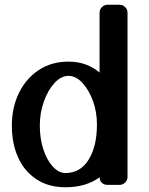

<svg xmlns="http://www.w3.org/2000/svg" viewBox="-20 -780 628 810"><path d="M518 -34Q518 -20 508 -10Q498 0 484 0H434Q418 0 409 -9.5Q400 -19 400 -32Q373 -12 337 -1Q301 10 256 10Q185 10 134 -23.5Q83 -57 56.5 -115.5Q30 -174 30 -250Q30 -327 60 -388Q90 -449 143.5 -484.5Q197 -520 269 -520Q309 -520 341.5 -508Q374 -496 400 -474V-726Q400 -740 410 -750Q420 -760 434 -760H484Q498 -760 508 -750Q518 -740 518 -726ZM269 -460Q238 -460 210.5 -430.5Q183 -401 165.5 -353Q148 -305 148 -250Q148 -195 163 -149.5Q178 -104 203 -77Q228 -50 256 -50Q319 -50 354 -106.5Q389 -163 389 -255Q389 -308 372 -354.5Q355 -401 327.5 -430.5Q300 -460 269 -460Z"/></svg>

Font: Yusei Magic
Style: Regular
Weight: 400
Designer: Tanukizamurai
Foundry: Yusei Magic Project
Version: Version 1.200